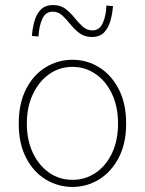

<svg xmlns="http://www.w3.org/2000/svg" viewBox="-20 -726 572 758"><path d="M266 12Q209 12 160.5 -17.5Q112 -47 83 -103Q54 -159 54 -238Q54 -318 83 -374.5Q112 -431 160.5 -460.5Q209 -490 266 -490Q323 -490 371 -460.5Q419 -431 448.5 -374.5Q478 -318 478 -238Q478 -159 448.5 -103Q419 -47 371 -17.5Q323 12 266 12ZM266 -16Q317 -16 358 -44Q399 -72 422.5 -122Q446 -172 446 -238Q446 -304 422.5 -354.5Q399 -405 358 -433.5Q317 -462 266 -462Q215 -462 174.5 -433.5Q134 -405 110 -354.5Q86 -304 86 -238Q86 -172 110 -122Q134 -72 174.5 -44Q215 -16 266 -16ZM343 -580Q314 -580 294 -595Q274 -610 258 -630Q242 -650 226 -665Q210 -680 188 -680Q160 -680 147 -651.5Q134 -623 132 -582L106 -584Q108 -613 115.5 -641Q123 -669 140.5 -687.5Q158 -706 190 -706Q219 -706 238.5 -691Q258 -676 274 -656Q290 -636 306.5 -621Q323 -606 345 -606Q373 -606 386 -635.5Q399 -665 400 -704L426 -702Q424 -674 416.5 -646Q409 -618 392 -599Q375 -580 343 -580Z"/></svg>

Font: Source Sans 3 VF
Style: Regular
Weight: 200
Designer: Paul D. Hunt
Foundry: Adobe
Version: Version 3.046;hotconv 1.0.118;makeotfexe 2.5.65603